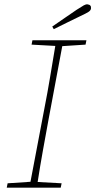

<svg xmlns="http://www.w3.org/2000/svg" viewBox="-20 -862 438 882"><path d="M125 -657 129 -677H377L373 -657L266 -650L203 -313Q190 -242 177 -170Q164 -98 153 -26L263 -20L259 0H11L15 -20L120 -27L184 -364Q198 -435 210 -507Q222 -579 234 -651ZM220 -740Q249 -760 278 -780Q307 -800 332 -817Q355 -832 365 -837.5Q375 -843 382 -842Q400 -840 398 -823Q397 -814 386 -807Q375 -800 349 -788Q319 -774 288.5 -758.5Q258 -743 227 -728Z"/></svg>

Font: Source Serif Pro ExtraLight
Style: Italic
Weight: 200
Italic angle: -12°
Designer: Frank Grießhammer
Foundry: Adobe Systems Incorporated
Version: Version 3.001;hotconv 1.0.111;makeotfexe 2.5.65597